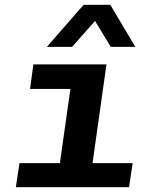

<svg xmlns="http://www.w3.org/2000/svg" viewBox="-20 -779 640 799"><path d="M215 0 273 -409H105L119 -511H423L351 0ZM46 0 61 -100H532L517 0ZM175 -584 328 -759H439L543 -584H441L345 -742H420L280 -584Z"/></svg>

Font: Chivo Mono SemiBold
Style: Italic
Weight: 600
Italic angle: -8.05°
Monospace: yes
Version: Version 1.008